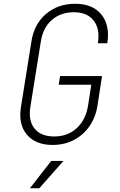

<svg xmlns="http://www.w3.org/2000/svg" viewBox="-20 -760 640 1020"><path d="M260 10Q169 10 123 -44.5Q77 -99 91 -190L147 -540Q161 -632 224.5 -686Q288 -740 379 -740Q472 -740 518.5 -683Q565 -626 550 -530H500Q512 -607 477.5 -651Q443 -695 372 -695Q302 -695 255 -653.5Q208 -612 197 -540L141 -190Q130 -118 164 -76.5Q198 -35 268 -35Q340 -35 388 -79.5Q436 -124 448 -200L465 -310H292L299 -356H522L498 -200Q488 -136 455 -89Q422 -42 372 -16Q322 10 260 10ZM139 240 252 95H317L189 240Z"/></svg>

Font: NKDuy Mono Thin
Style: Italic
Weight: 100
Italic angle: -9°
Monospace: yes
Designer: NKDuy
Foundry: NKDuy
Version: Version 2.251; ttfautohint (v1.8.4.7-5d5b)